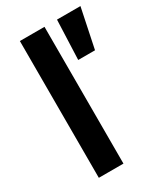

<svg xmlns="http://www.w3.org/2000/svg" viewBox="-177 -775 734 851"><g transform="rotate(-30 190.0 -350.0)"><path d="M196 0H70V-700H196ZM338 -498H252L260 -700H380Z"/></g></svg>

Font: Space Grotesk Variable Light
Style: Regular
Weight: 300
Designer: Florian Karsten
Foundry: Florian Karsten
Version: Version 2.000